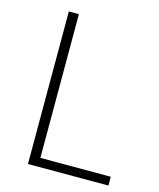

<svg xmlns="http://www.w3.org/2000/svg" viewBox="-110 -807 735 885"><g transform="rotate(15 257.5 -364.0)"><path d="M108 0V-728H156V-42H492V0Z"/></g></svg>

Font: Noto Sans TC Thin ExtraLight
Style: Regular
Weight: 250
Version: Version 2.004-H2;hotconv 1.0.118;makeotfexe 2.5.65603